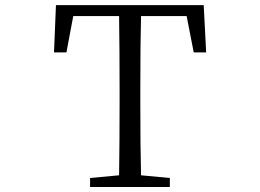

<svg xmlns="http://www.w3.org/2000/svg" viewBox="-20 -749 1040 769"><path d="M196.3 -539.1 204.1 -728.5H795.9L805.7 -539.1H755.9L727.5 -684.6H544.9Q542 -578.1 542 -391.6V-336.9Q542 -155.3 544.9 -46.9L660.2 -36.1V0H340.8V-36.1L457 -46.9Q459 -188.5 459 -336.9V-391.6Q459 -541 457 -684.6H273.4L246.1 -539.1Z"/></svg>

Font: GenEi Koburi Mincho v6
Style: Regular
Weight: 400
Designer: o_tamon (Modified)
Foundry: o_tamon / Adobe Systems Incorporated
Version: Version 6.1